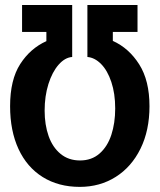

<svg xmlns="http://www.w3.org/2000/svg" viewBox="-20 -745 640 770"><path d="M531.5 -617H432.5V-581Q497 -552 538.2 -487Q579.5 -422 579.5 -319Q579.5 -222 543.5 -148.8Q507.5 -75.5 444 -35.5Q380.5 4.5 300 4.5Q214.5 4.5 151.2 -35Q88 -74.5 54.2 -147.5Q20.5 -220.5 20.5 -319Q20.5 -425 61 -488Q101.5 -551 166 -580V-617H68.5V-725H269.5V-516.5Q240.5 -514.5 215 -485.5Q189.5 -456.5 174.2 -408Q159 -359.5 159 -301.5Q159 -244.5 175 -199.2Q191 -154 223 -127.8Q255 -101.5 301 -101.5Q347.5 -101.5 379.2 -129.2Q411 -157 426.5 -204.2Q442 -251.5 442 -310Q442 -370 426.5 -416.2Q411 -462.5 385.5 -488.2Q360 -514 330.5 -516.5V-725H531.5Z"/></svg>

Font: JuliaMono ExtraBold
Style: Regular
Weight: 800
Monospace: yes
Designer: cormullion
Foundry: corm
Version: Version 0.055; ttfautohint (v1.8.4)